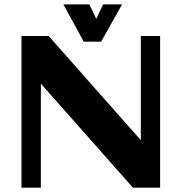

<svg xmlns="http://www.w3.org/2000/svg" viewBox="-20 -870 842 890"><path d="M169.4 0H79.6V-703.1H205.6L632.8 -220.2V-703.1H722.2V0H596.2L169.4 -482.4ZM545.9 -849.6 448.7 -676.8H368.2L273.9 -849.6H394L426.3 -782.7L458 -849.6Z"/></svg>

Font: Aclonica
Style: Regular
Weight: 400
Designer: Astigmatic (AOETI)
Foundry: Astigmatic (AOETI)
Version: Version 1.000